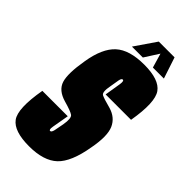

<svg xmlns="http://www.w3.org/2000/svg" viewBox="-245 -778 839 839"><g transform="rotate(45 174.5 -358.0)"><path d="M122.5 4Q212.5 4 256.5 -37.5Q300.5 -79 318.5 -185.5Q334.5 -269.5 316.8 -309.8Q299 -350 252 -363.5Q208 -375 194 -382Q180 -389 188.5 -432.5Q192.5 -460 195.8 -476Q199 -492 206.5 -492Q215 -492 211.2 -467.5Q207.5 -443 199 -393H356Q378 -521.5 348.5 -563Q319 -604.5 227 -604.5Q135 -604.5 91 -564Q47 -523.5 32 -431Q16.5 -341 29 -301Q41.5 -261 95.5 -245.5Q142 -232.5 155 -223.2Q168 -214 160.5 -170Q155.5 -141 151.8 -124.8Q148 -108.5 140.5 -108.5Q132 -108.5 135.8 -130Q139.5 -151.5 149.5 -208.5H-7.5Q-30.5 -77.5 -0.5 -36.8Q29.5 4 122.5 4ZM132.5 -622H200L242.5 -688.5L262 -622H330L297.5 -720.5H200Z"/></g></svg>

Font: Anybody UltraCondensed ExtraBold
Style: Italic
Weight: 800
Width: 1
Italic angle: -10°
Version: Version 1.113;gftools[0.9.25]